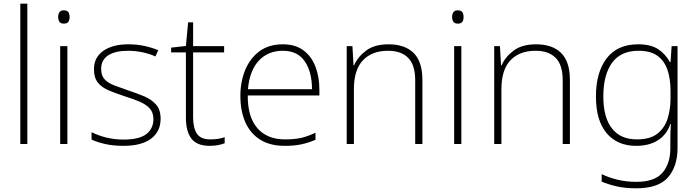

<svg xmlns="http://www.w3.org/2000/svg" viewBox="-20 -780 3780 1040"><path d="M128 0H90V-760H128Z M325 -724Q344 -724 350.5 -714Q357 -704 357 -688Q357 -672 350.5 -662Q344 -652 325 -652Q309 -652 302 -662Q295 -672 295 -688Q295 -704 302 -714Q309 -724 325 -724ZM345 -530V0H306V-530Z M850 -137Q850 -68 798.5 -29Q747 10 648 10Q593 10 549 0Q505 -10 476 -24V-64Q514 -45 558 -34.5Q602 -24 649 -24Q735 -24 773 -54Q811 -84 811 -135Q811 -170 791.5 -192Q772 -214 737 -229Q702 -244 657 -258Q609 -274 571 -289.5Q533 -305 511 -331.5Q489 -358 489 -406Q489 -469 539.5 -504.5Q590 -540 675 -540Q722 -540 763 -531Q804 -522 837 -508L822 -474Q793 -488 753 -496.5Q713 -505 674 -505Q605 -505 566.5 -480.5Q528 -456 528 -407Q528 -370 547 -350Q566 -330 599 -317.5Q632 -305 675 -290Q721 -275 760.5 -258.5Q800 -242 825 -214Q850 -186 850 -137Z M1119 -25Q1142 -25 1161.5 -28Q1181 -31 1197 -37V-4Q1181 2 1161 6Q1141 10 1116 10Q1047 10 1017 -29Q987 -68 987 -143V-496H907V-522L987 -531L999 -659H1026V-530H1194V-496H1026V-146Q1026 -87 1046.5 -56Q1067 -25 1119 -25Z M1512 -540Q1580 -540 1623.5 -507.5Q1667 -475 1688.5 -419.5Q1710 -364 1710 -294V-263H1322Q1321 -148 1373.5 -86.5Q1426 -25 1524 -25Q1573 -25 1608.5 -32.5Q1644 -40 1689 -61V-23Q1650 -6 1611.5 2Q1573 10 1523 10Q1442 10 1388.5 -24Q1335 -58 1308.5 -119Q1282 -180 1282 -260Q1282 -337 1308 -400.5Q1334 -464 1385 -502Q1436 -540 1512 -540ZM1512 -505Q1432 -505 1382 -451.5Q1332 -398 1323 -297H1670Q1670 -390 1631 -447.5Q1592 -505 1512 -505Z M2085 -540Q2173 -540 2220.5 -493Q2268 -446 2268 -347V0H2229V-345Q2229 -428 2191 -466.5Q2153 -505 2082 -505Q1995 -505 1946 -453.5Q1897 -402 1897 -297V0H1858V-530H1889L1895 -426H1898Q1917 -471 1962.5 -505.5Q2008 -540 2085 -540Z M2459 -724Q2478 -724 2484.5 -714Q2491 -704 2491 -688Q2491 -672 2484.5 -662Q2478 -652 2459 -652Q2443 -652 2436 -662Q2429 -672 2429 -688Q2429 -704 2436 -714Q2443 -724 2459 -724ZM2479 -530V0H2440V-530Z M2884 -540Q2972 -540 3019.5 -493Q3067 -446 3067 -347V0H3028V-345Q3028 -428 2990 -466.5Q2952 -505 2881 -505Q2794 -505 2745 -453.5Q2696 -402 2696 -297V0H2657V-530H2688L2694 -426H2697Q2716 -471 2761.5 -505.5Q2807 -540 2884 -540Z M3437 -540Q3506 -540 3546 -513Q3586 -486 3609 -443H3612L3618 -530H3650V22Q3650 121 3598.5 180.5Q3547 240 3426 240Q3366 240 3320.5 229.5Q3275 219 3239 204V163Q3275 181 3323 193Q3371 205 3427 205Q3526 205 3568.5 155.5Q3611 106 3611 23V-15Q3611 -40 3611.5 -61.5Q3612 -83 3614 -108H3611Q3591 -50 3543.5 -20Q3496 10 3426 10Q3324 10 3266 -58.5Q3208 -127 3208 -258Q3208 -388 3266 -464Q3324 -540 3437 -540ZM3439 -505Q3342 -505 3295 -439.5Q3248 -374 3248 -258Q3248 -144 3294.5 -84.5Q3341 -25 3429 -25Q3502 -25 3541.5 -56.5Q3581 -88 3596.5 -138.5Q3612 -189 3612 -246V-289Q3612 -353 3595.5 -401.5Q3579 -450 3541.5 -477.5Q3504 -505 3439 -505Z"/></svg>

Font: Noto Sans Arabic UI XLt
Style: Regular
Weight: 200
Designer: Monotype Design Team, Nadine Chahine and Nizar Qandah
Foundry: Monotype Imaging Inc.
Version: Version 2.010; ttfautohint (v1.8.4.7-5d5b)